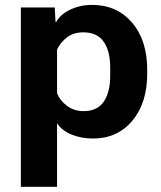

<svg xmlns="http://www.w3.org/2000/svg" viewBox="-20 -545 645 769"><path d="M63.5 203.1H208.5V-51.5Q227.3 -22.5 266.2 -6.3Q305.2 9.8 353 9.8Q450 9.8 509.8 -61.2Q569.6 -132.1 569.6 -250V-265.6Q569.6 -384 508.7 -454.7Q447.8 -525.4 348.4 -525.4Q300.3 -525.4 260.6 -506Q220.9 -486.6 205.1 -457H202.4L199.2 -515.1H63.5ZM208.5 -171.4V-346.2Q220.9 -374 247.6 -394.8Q274.2 -415.5 314 -415.5Q368.7 -415.5 395 -378.3Q421.4 -341.1 421.4 -273.4V-241.9Q421.4 -174.3 395 -137.1Q368.7 -99.9 314.7 -99.9Q276.6 -99.9 248.2 -121.2Q219.7 -142.6 208.5 -171.4Z"/></svg>

Font: Roboto Flex
Style: Regular
Weight: 400
Designer: Berlow after Robertson
Foundry: Google
Version: Version 3.200;gftools[0.9.32]